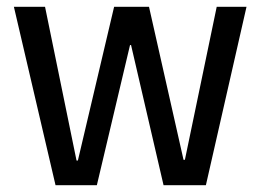

<svg xmlns="http://www.w3.org/2000/svg" viewBox="-20 -547 769 567"><path d="M588 0H463L367 -414H364L266 0H144L21 -527H113L206 -73H210L317 -527H420L522 -75H526L620 -527H708Z"/></svg>

Font: Feura Sans
Style: Regular
Weight: 400
Designer: Carrois Corporate & Edenspiekermann
Foundry: Carrois Corporate GbR & Edenspiekermann AG
Version: Version 1.001